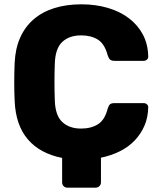

<svg xmlns="http://www.w3.org/2000/svg" viewBox="-20 -730 742 890"><path d="M293 140Q282 140 275 133Q268 126 268 115V2Q166 -18 109.5 -83.5Q53 -149 48 -261Q46 -302 46 -349Q46 -396 48 -439Q51 -505 73.5 -555.5Q96 -606 136 -640.5Q176 -675 232 -692.5Q288 -710 357 -710Q423 -710 479.5 -693.5Q536 -677 577.5 -645.5Q619 -614 642.5 -569.5Q666 -525 667 -469Q668 -460 661.5 -454Q655 -448 646 -448H511Q497 -448 490.5 -453.5Q484 -459 479 -474Q465 -527 433.5 -546.5Q402 -566 356 -566Q301 -566 268.5 -535.5Q236 -505 234 -434Q231 -352 234 -266Q236 -195 268.5 -164.5Q301 -134 356 -134Q402 -134 434 -154Q466 -174 479 -226Q484 -242 490.5 -247Q497 -252 511 -252H646Q655 -252 661.5 -246Q668 -240 667 -231Q666 -185 649.5 -147Q633 -109 604.5 -79Q576 -49 536 -29Q496 -9 448 1V115Q448 126 440.5 133Q433 140 422 140Z"/></svg>

Font: Fz Rubik
Style: Bold
Weight: 700
Designer: Hubert and Fischer
Foundry: Hubert and Fischer
Version: Vit hóa bi FontZin.com